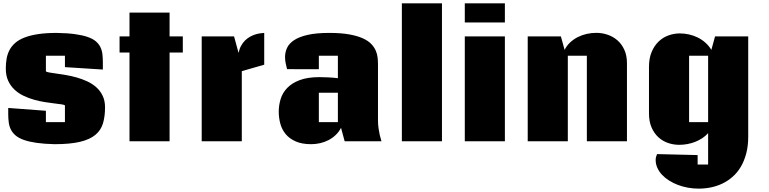

<svg xmlns="http://www.w3.org/2000/svg" viewBox="-20 -855 4652 1162"><path d="M373 -216.8Q369.1 -221.2 351.6 -223.6Q334 -226.1 308.1 -229.2Q282.2 -232.4 250.5 -237.3Q218.8 -242.2 186 -251.5Q153.3 -260.7 122.6 -275.4Q91.8 -290 67.9 -312.5Q43.9 -335 29.5 -366.2Q15.1 -397.5 15.1 -440.4Q15.1 -471.7 20 -499.8Q24.9 -527.8 37.4 -551.8Q49.8 -575.7 71.8 -595Q93.8 -614.3 127.9 -627.7Q162.1 -641.1 210 -648.4Q257.8 -655.8 322.8 -655.8Q387.7 -654.8 433.6 -648.4Q479.5 -642.1 510.5 -631.3Q541.5 -620.6 559.8 -605Q578.1 -589.4 587.6 -569.8Q597.2 -550.3 599.9 -526.6Q602.5 -502.9 602.5 -476.1V-434.1L373 -448.7V-517.6H257.8V-423.3Q262.2 -418.9 280 -416Q297.9 -413.1 323.7 -409.4Q349.6 -405.8 381.3 -400.4Q413.1 -395 445.6 -385.7Q478 -376.5 508.5 -362.3Q539.1 -348.1 563 -326.7Q586.9 -305.2 601.3 -275.4Q615.7 -245.6 615.7 -205.6Q615.7 -150.4 603.3 -108.6Q590.8 -66.9 557.1 -38.8Q523.4 -10.7 463.9 3.4Q404.3 17.6 310.1 17.6Q246.6 16.1 200.9 9.5Q155.3 2.9 124 -8.3Q92.8 -19.5 74.2 -35.4Q55.7 -51.3 45.9 -70.8Q36.1 -90.3 33 -113.8Q29.8 -137.2 29.8 -163.6V-201.7L257.8 -184.6V-115.7H373Z M1006.3 0H763.7V-537.1H703.6V-634.8H763.7V-778.8H1006.3V-634.8H1086.4V-537.1H1006.3Z M1200.7 0V-634.8H1396.5L1423.8 -534.7Q1428.7 -559.1 1439 -577.6Q1449.2 -596.2 1462.6 -609.6Q1476.1 -623 1491.7 -631.8Q1507.3 -640.6 1522.9 -645.8Q1538.6 -650.9 1553.2 -653.1Q1567.9 -655.3 1579.1 -655.8V-463.4L1443.4 -424.3V0Z M2065.9 0 2043.9 -81.5Q2031.2 -56.6 2011.7 -38.1Q1992.2 -19.5 1968.3 -7.1Q1944.3 5.4 1917.2 11.5Q1890.1 17.6 1863.3 17.6Q1807.1 17.6 1769.3 0.7Q1731.4 -16.1 1708.7 -43.7Q1686 -71.3 1676.5 -106.7Q1667 -142.1 1667 -179.7Q1667 -218.3 1678.5 -255.6Q1689.9 -293 1718 -322.5Q1746.1 -352.1 1793.7 -370.1Q1841.3 -388.2 1913.6 -388.2Q1938.5 -388.2 1967.3 -386.7Q1996.1 -385.3 2024.9 -381.8V-517.6H1909.7V-436L1717.3 -436.5Q1711.9 -455.6 1708.5 -474.1Q1705.1 -492.7 1705.1 -509.8Q1705.1 -539.1 1717.5 -565.7Q1730 -592.3 1760.5 -612.3Q1791 -632.3 1842.5 -644Q1894 -655.8 1972.7 -655.8Q2043.5 -655.8 2092.8 -647Q2142.1 -638.2 2174.8 -623.5Q2207.5 -608.9 2226.1 -589.6Q2244.6 -570.3 2253.9 -549.1Q2263.2 -527.8 2265.4 -506.1Q2267.6 -484.4 2267.6 -464.8V-125.5Q2267.6 -102.1 2270.8 -80.1Q2273.9 -58.1 2277.8 -40Q2282.7 -19 2288.6 0ZM1909.7 -293.9V-115.7H2024.9V-293.9Z M2654.8 0H2412.1V-835H2654.8Z M3035.6 0H2793V-634.8H3035.6ZM3035.6 -835V-719.2H2793V-835Z M3173.8 0V-634.8H3374.5L3397 -553.2Q3409.7 -578.6 3430.2 -597.9Q3450.7 -617.2 3476.1 -630.1Q3501.5 -643.1 3530.3 -649.7Q3559.1 -656.2 3588.9 -656.2Q3623.5 -656.2 3657 -645Q3690.4 -633.8 3716.6 -611.1Q3742.7 -588.4 3758.5 -553.7Q3774.4 -519 3774.4 -472.7V0H3531.7V-517.6H3416.5V0Z M4265.6 -49.3Q4250.5 -32.2 4230.7 -19Q4210.9 -5.9 4188.2 3.2Q4165.5 12.2 4140.6 16.8Q4115.7 21.5 4090.8 21.5Q4056.2 21.5 4023.2 10.3Q3990.2 -1 3964.6 -24.4Q3939 -47.9 3923.3 -83.7Q3907.7 -119.6 3907.7 -168.5V-450.7Q3907.7 -502 3923.6 -540Q3939.5 -578.1 3965.6 -603.3Q3991.7 -628.4 4025.4 -640.6Q4059.1 -652.8 4094.2 -652.8Q4122.6 -652.8 4150.4 -646.5Q4178.2 -640.1 4203.4 -627.7Q4228.5 -615.2 4249.5 -596.4Q4270.5 -577.6 4285.2 -553.2L4307.6 -634.8H4508.3V-28.3Q4508.3 28.8 4496.1 74.5Q4483.9 120.1 4462.9 155.3Q4441.9 190.4 4413.3 215.3Q4384.8 240.2 4351.6 256.1Q4318.4 272 4281.7 279.3Q4245.1 286.6 4208.5 286.6Q4175.3 286.6 4143.3 280.8Q4111.3 274.9 4082.3 263.9Q4053.2 252.9 4028.8 237.3Q4004.4 221.7 3986.3 202.4Q3968.3 183.1 3958.3 160.6Q3948.2 138.2 3948.2 113.3Q3948.2 102.5 3950.2 95.7Q3952.1 88.9 3956.5 77.6L4202.1 83.5V140.6H4265.6ZM4265.6 -517.6H4150.4V-115.7H4265.6Z"/></svg>

Font: Coda Caption ExtraBold
Style: Regular
Weight: 800
Designer: vernon adams
Foundry: vernon adams
Version: Version 1.002